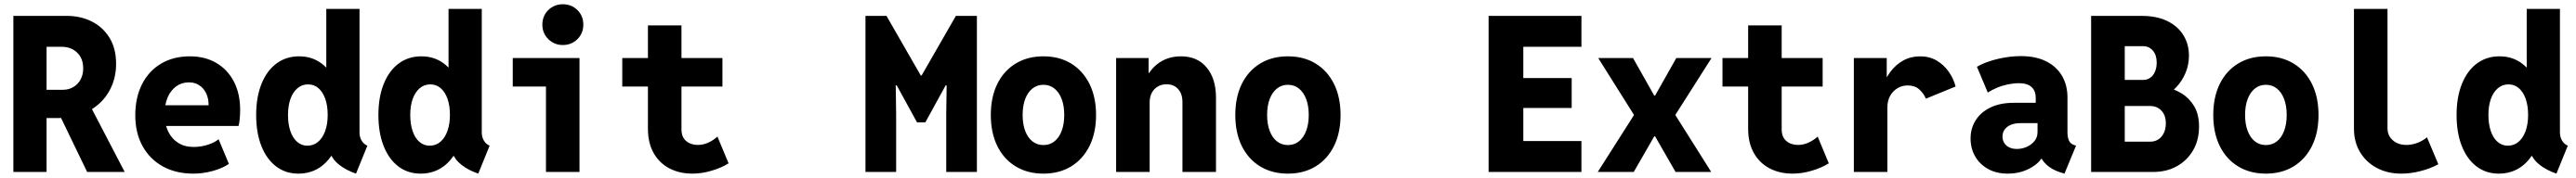

<svg xmlns="http://www.w3.org/2000/svg" viewBox="-20 -793 11852 821"><path d="M160.6 -248.5V-378.9H269.5Q296.4 -378.9 317.4 -391.4Q338.4 -403.8 350.6 -426Q362.8 -448.2 362.8 -478Q362.8 -523.4 335 -550.3Q307.1 -577.1 264.6 -577.1H160.6V-719.7H288.1Q350.6 -719.7 401.9 -694.1Q453.1 -668.5 483.6 -619.1Q514.2 -569.8 514.2 -498.5Q514.2 -428.2 481.9 -371.6Q449.7 -314.9 389.6 -281.7Q329.6 -248.5 247.6 -248.5ZM41.5 0V-719.7H194.3V0ZM380.9 0 250 -271.5 363.3 -366.2 553.7 0Z M869.6 7.8Q789.1 7.8 729 -25.6Q668.9 -59.1 635.7 -119.6Q602.5 -180.2 602.5 -261.2Q602.5 -343.3 633.5 -404.5Q664.6 -465.8 721.2 -499.5Q777.8 -533.2 853.5 -533.2Q923.8 -533.2 975.8 -502.4Q1027.8 -471.7 1056.4 -416.3Q1085 -360.8 1085 -286.6Q1085 -267.1 1083.3 -246.3Q1081.5 -225.6 1077.6 -211.9H725.1V-307.6H939.9Q939.9 -339.4 928.5 -363Q917 -386.7 896.7 -399.9Q876.5 -413.1 849.6 -413.1Q815.9 -413.1 790.5 -394.5Q765.1 -376 751.2 -343.3Q737.3 -310.5 737.3 -266.1Q737.3 -220.2 753.9 -186.3Q770.5 -152.3 800.3 -133.8Q830.1 -115.2 870.1 -115.2Q904.3 -115.2 935.8 -125.2Q967.3 -135.3 985.8 -150.9L1033.2 -37.1Q1004.4 -17.1 959.5 -4.6Q914.6 7.8 869.6 7.8Z M1618.2 7.8Q1572.8 -7.8 1541.7 -32.2Q1510.7 -56.6 1502.9 -82L1512.7 -73.2H1472.2L1491.7 -135.3V-428.2L1470.2 -482.4H1481.4V-752H1634.3V-181.6Q1634.3 -161.1 1644 -144.5Q1653.8 -127.9 1670.4 -121.1ZM1352.5 7.8Q1293.9 7.8 1250.2 -25.6Q1206.5 -59.1 1182.6 -119.9Q1158.7 -180.7 1158.7 -262.7Q1158.7 -344.7 1183.1 -405.8Q1207.5 -466.8 1252 -500Q1296.4 -533.2 1356.4 -533.2Q1416 -533.2 1460.2 -499.8Q1504.4 -466.3 1528.8 -405.5Q1553.2 -344.7 1553.2 -262.7Q1553.2 -180.7 1528.3 -119.9Q1503.4 -59.1 1458.5 -25.6Q1413.6 7.8 1352.5 7.8ZM1394 -121.1Q1422.9 -121.1 1443.6 -138.7Q1464.4 -156.2 1476.1 -188.2Q1487.8 -220.2 1487.8 -262.7Q1487.8 -305.7 1476.6 -337.4Q1465.3 -369.1 1445.1 -386.5Q1424.8 -403.8 1397.5 -403.8Q1369.6 -403.8 1348.9 -386.2Q1328.1 -368.7 1316.7 -337.2Q1305.2 -305.7 1305.2 -262.7Q1305.2 -220.2 1316.2 -188.2Q1327.1 -156.2 1347.4 -138.7Q1367.7 -121.1 1394 -121.1Z M2180.7 7.8Q2135.3 -7.8 2104.2 -32.2Q2073.2 -56.6 2065.4 -82L2075.2 -73.2H2034.7L2054.2 -135.3V-428.2L2032.7 -482.4H2043.9V-752H2196.8V-181.6Q2196.8 -161.1 2206.5 -144.5Q2216.3 -127.9 2232.9 -121.1ZM1915 7.8Q1856.4 7.8 1812.7 -25.6Q1769 -59.1 1745.1 -119.9Q1721.2 -180.7 1721.2 -262.7Q1721.2 -344.7 1745.6 -405.8Q1770 -466.8 1814.5 -500Q1858.9 -533.2 1918.9 -533.2Q1978.5 -533.2 2022.7 -499.8Q2066.9 -466.3 2091.3 -405.5Q2115.7 -344.7 2115.7 -262.7Q2115.7 -180.7 2090.8 -119.9Q2065.9 -59.1 2021 -25.6Q1976.1 7.8 1915 7.8ZM1956.5 -121.1Q1985.4 -121.1 2006.1 -138.7Q2026.9 -156.2 2038.6 -188.2Q2050.3 -220.2 2050.3 -262.7Q2050.3 -305.7 2039.1 -337.4Q2027.8 -369.1 2007.6 -386.5Q1987.3 -403.8 1960 -403.8Q1932.1 -403.8 1911.4 -386.2Q1890.6 -368.7 1879.2 -337.2Q1867.7 -305.7 1867.7 -262.7Q1867.7 -220.2 1878.7 -188.2Q1889.6 -156.2 1909.9 -138.7Q1930.2 -121.1 1956.5 -121.1Z M2492.2 0V-525.4H2646.5V0ZM2339.4 -394V-525.4H2646.5V-394ZM2569.8 -585.4Q2530.3 -585.4 2502.9 -612.5Q2475.6 -639.6 2475.6 -679.2Q2475.6 -719.7 2502.9 -746.6Q2530.3 -773.4 2569.8 -773.4Q2609.9 -773.4 2637 -746.6Q2664.1 -719.7 2664.1 -679.2Q2664.1 -639.6 2637 -612.5Q2609.9 -585.4 2569.8 -585.4Z M3166 7.8Q3106.4 7.8 3060.3 -16.4Q3014.2 -40.5 2987.8 -86.9Q2961.4 -133.3 2961.4 -199.7V-675.8H3115.7V-197.3Q3115.7 -160.6 3137.2 -142.6Q3158.7 -124.5 3191.4 -124.5Q3215.8 -124.5 3239.7 -135.5Q3263.7 -146.5 3281.2 -163.1L3332.5 -39.6Q3299.3 -19 3254.2 -5.6Q3209 7.8 3166 7.8ZM2843.3 -394V-525.4H3304.2V-394Z M3962.4 0V-719.7H4059.1L4216.8 -444.8H4220.7L4378.4 -719.7H4475.1V0H4334V-269L4335.9 -398.9H4331.1L4237.8 -228.5H4199.7L4106.4 -398.9H4101.6L4103.5 -269V0Z M4781.2 7.8Q4708 7.8 4653.3 -25.6Q4598.6 -59.1 4568.8 -119.9Q4539.1 -180.7 4539.1 -262.7Q4539.1 -344.7 4568.8 -405.5Q4598.6 -466.3 4653.3 -499.8Q4708 -533.2 4781.2 -533.2Q4854.5 -533.2 4908.9 -499.8Q4963.4 -466.3 4993.4 -405.5Q5023.4 -344.7 5023.4 -262.7Q5023.4 -180.7 4993.4 -119.9Q4963.4 -59.1 4908.9 -25.6Q4854.5 7.8 4781.2 7.8ZM4781.2 -124Q4810.5 -124 4832 -141.1Q4853.5 -158.2 4865.2 -189.5Q4877 -220.7 4877 -262.7Q4877 -305.2 4865.2 -336.2Q4853.5 -367.2 4832 -384.5Q4810.5 -401.9 4781.2 -401.9Q4752 -401.9 4730.5 -384.5Q4709 -367.2 4697.3 -336.2Q4685.5 -305.2 4685.5 -262.7Q4685.5 -220.7 4697.3 -189.5Q4709 -158.2 4730.5 -141.1Q4752 -124 4781.2 -124Z M5115.7 0V-525.4H5265.1V-456.5H5287.1L5246.1 -401.9Q5256.8 -458 5303 -495.6Q5349.1 -533.2 5414.6 -533.2Q5489.7 -533.2 5532.5 -481.4Q5575.2 -429.7 5575.2 -343.3V0H5420.9V-322.3Q5420.9 -359.9 5401.1 -382.1Q5381.3 -404.3 5347.7 -404.3Q5325.2 -404.3 5307.6 -394Q5290 -383.8 5280 -365Q5270 -346.2 5270 -320.8V0Z M5906.2 7.8Q5833 7.8 5778.3 -25.6Q5723.6 -59.1 5693.8 -119.9Q5664.1 -180.7 5664.1 -262.7Q5664.1 -344.7 5693.8 -405.5Q5723.6 -466.3 5778.3 -499.8Q5833 -533.2 5906.2 -533.2Q5979.5 -533.2 6033.9 -499.8Q6088.4 -466.3 6118.4 -405.5Q6148.4 -344.7 6148.4 -262.7Q6148.4 -180.7 6118.4 -119.9Q6088.4 -59.1 6033.9 -25.6Q5979.5 7.8 5906.2 7.8ZM5906.2 -124Q5935.5 -124 5957 -141.1Q5978.5 -158.2 5990.2 -189.5Q6002 -220.7 6002 -262.7Q6002 -305.2 5990.2 -336.2Q5978.5 -367.2 5957 -384.5Q5935.5 -401.9 5906.2 -401.9Q5877 -401.9 5855.5 -384.5Q5834 -367.2 5822.3 -336.2Q5810.5 -305.2 5810.5 -262.7Q5810.5 -220.7 5822.3 -189.5Q5834 -158.2 5855.5 -141.1Q5877 -124 5906.2 -124Z M6829.6 0V-719.7H7256.8V-577.1H6989.3V-433.1H7211.9V-294.9H6989.3V-142.6H7256.8V0Z M7332 0 7497.6 -260.7V-263.2L7592.3 -352.1H7595.7L7693.4 -525.4H7855.5L7689.9 -264.6V-262.2L7596.7 -164.1H7591.8L7497.6 0ZM7689.9 0 7595.7 -164.1H7590.8L7497.6 -262.2V-264.6L7334 -525.4H7494.1L7591.8 -352.1H7595.2L7689.9 -263.2V-260.7L7854 0Z M8228.5 7.8Q8168.9 7.8 8122.8 -16.4Q8076.7 -40.5 8050.3 -86.9Q8023.9 -133.3 8023.9 -199.7V-675.8H8178.2V-197.3Q8178.2 -160.6 8199.7 -142.6Q8221.2 -124.5 8253.9 -124.5Q8278.3 -124.5 8302.2 -135.5Q8326.2 -146.5 8343.8 -163.1L8395 -39.6Q8361.8 -19 8316.7 -5.6Q8271.5 7.8 8228.5 7.8ZM7905.8 -394V-525.4H8366.7V-394Z M8510.3 0V-525.4H8661.6V-438.5H8680.2L8640.1 -383.3Q8652.8 -427.2 8677.7 -460.9Q8702.6 -494.6 8737.5 -513.9Q8772.5 -533.2 8815.9 -533.2Q8857.9 -533.2 8890.9 -513.9Q8923.8 -494.6 8946.3 -463.1Q8968.8 -431.6 8978.5 -394L8841.8 -337.9Q8830.6 -363.8 8810.5 -381.3Q8790.5 -398.9 8757.8 -398.9Q8732.9 -398.9 8711.7 -386.5Q8690.4 -374 8677.5 -351.3Q8664.6 -328.6 8664.6 -297.9V0Z M9217.8 7.8Q9166 7.8 9127.4 -13.9Q9088.9 -35.6 9068.1 -72.3Q9047.4 -108.9 9047.4 -154.3Q9047.4 -201.2 9071 -238.5Q9094.7 -275.9 9139.2 -297.4Q9183.6 -318.8 9246.1 -318.8H9372.1V-225.1H9276.4Q9253.9 -225.1 9235.4 -218.3Q9216.8 -211.4 9205.6 -197.5Q9194.3 -183.6 9194.3 -163.1Q9194.3 -146.5 9202.4 -133.5Q9210.4 -120.6 9225.3 -113.3Q9240.2 -106 9260.7 -106Q9283.7 -106 9305.4 -115.5Q9327.1 -125 9341.3 -142.3Q9355.5 -159.7 9355.5 -184.1V-248.5L9347.2 -270V-342.3Q9347.2 -357.4 9342.8 -369.4Q9338.4 -381.3 9329.3 -390.4Q9320.3 -399.4 9305.4 -404.3Q9290.5 -409.2 9269.5 -409.2Q9245.1 -409.2 9219 -403.8Q9192.9 -398.4 9169.2 -388.4Q9145.5 -378.4 9126.5 -366.2L9076.7 -484.9Q9102.1 -500 9136 -511Q9169.9 -522 9207 -528.1Q9244.1 -534.2 9278.8 -534.2Q9347.7 -534.2 9395.5 -510Q9443.4 -485.8 9468.3 -442.9Q9493.2 -399.9 9493.2 -344.2V-184.6Q9493.2 -159.2 9500 -144.8Q9506.8 -130.4 9521.5 -125L9532.7 -121.1L9479.5 7.8L9460.4 2Q9420.9 -10.7 9395.8 -34.4Q9370.6 -58.1 9364.7 -85.9L9401.9 -61H9334L9378.9 -72.3Q9364.7 -40.5 9319.8 -16.4Q9274.9 7.8 9217.8 7.8Z M9743.7 0V-139.6H9874Q9906.2 -139.6 9926 -163.1Q9945.8 -186.5 9945.8 -224.6Q9945.8 -261.2 9925.5 -282.7Q9905.3 -304.2 9872.1 -304.2H9743.2V-424.3H9841.3Q9859.9 -424.3 9874 -434.3Q9888.2 -444.3 9896 -462.6Q9903.8 -481 9903.8 -504.4Q9903.8 -539.1 9886.2 -559.6Q9868.7 -580.1 9840.3 -580.1H9743.2V-719.7H9835Q9904.3 -719.7 9952.9 -695.8Q10001.5 -671.9 10026.9 -630.4Q10052.2 -588.9 10052.2 -536.6Q10052.2 -494.1 10036.6 -457Q10021 -419.9 9995.6 -392.6Q9970.2 -365.2 9941.4 -353V-392.1Q9981.9 -384.3 10017.8 -362.5Q10053.7 -340.8 10076.2 -303.2Q10098.6 -265.6 10098.6 -209Q10098.6 -147 10071.5 -100.1Q10044.4 -53.2 9997.1 -26.6Q9949.7 0 9889.6 0ZM9602.1 0V-719.7H9756.8V0Z M10406.2 7.8Q10333 7.8 10278.3 -25.6Q10223.6 -59.1 10193.8 -119.9Q10164.1 -180.7 10164.1 -262.7Q10164.1 -344.7 10193.8 -405.5Q10223.6 -466.3 10278.3 -499.8Q10333 -533.2 10406.2 -533.2Q10479.5 -533.2 10533.9 -499.8Q10588.4 -466.3 10618.4 -405.5Q10648.4 -344.7 10648.4 -262.7Q10648.4 -180.7 10618.4 -119.9Q10588.4 -59.1 10533.9 -25.6Q10479.5 7.8 10406.2 7.8ZM10406.2 -124Q10435.5 -124 10457 -141.1Q10478.5 -158.2 10490.2 -189.5Q10502 -220.7 10502 -262.7Q10502 -305.2 10490.2 -336.2Q10478.5 -367.2 10457 -384.5Q10435.5 -401.9 10406.2 -401.9Q10377 -401.9 10355.5 -384.5Q10334 -367.2 10322.3 -336.2Q10310.5 -305.2 10310.5 -262.7Q10310.5 -220.7 10322.3 -189.5Q10334 -158.2 10355.5 -141.1Q10377 -124 10406.2 -124Z M11029.8 7.8Q10965.3 7.8 10916.3 -18.6Q10867.2 -44.9 10839.4 -91.6Q10811.5 -138.2 10811.5 -199.7V-752H10965.8V-201.7Q10965.8 -167.5 10990.2 -146Q11014.6 -124.5 11053.2 -124.5Q11077.6 -124.5 11102.8 -133.8Q11127.9 -143.1 11147.5 -159.7L11199.7 -35.6Q11165 -16.1 11118.9 -4.2Q11072.8 7.8 11029.8 7.8Z M11743.2 7.8Q11697.8 -7.8 11666.7 -32.2Q11635.7 -56.6 11627.9 -82L11637.7 -73.2H11597.2L11616.7 -135.3V-428.2L11595.2 -482.4H11606.4V-752H11759.3V-181.6Q11759.3 -161.1 11769 -144.5Q11778.8 -127.9 11795.4 -121.1ZM11477.5 7.8Q11418.9 7.8 11375.2 -25.6Q11331.5 -59.1 11307.6 -119.9Q11283.7 -180.7 11283.7 -262.7Q11283.7 -344.7 11308.1 -405.8Q11332.5 -466.8 11377 -500Q11421.4 -533.2 11481.4 -533.2Q11541 -533.2 11585.2 -499.8Q11629.4 -466.3 11653.8 -405.5Q11678.2 -344.7 11678.2 -262.7Q11678.2 -180.7 11653.3 -119.9Q11628.4 -59.1 11583.5 -25.6Q11538.6 7.8 11477.5 7.8ZM11519 -121.1Q11547.9 -121.1 11568.6 -138.7Q11589.4 -156.2 11601.1 -188.2Q11612.8 -220.2 11612.8 -262.7Q11612.8 -305.7 11601.6 -337.4Q11590.3 -369.1 11570.1 -386.5Q11549.8 -403.8 11522.5 -403.8Q11494.6 -403.8 11473.9 -386.2Q11453.1 -368.7 11441.7 -337.2Q11430.2 -305.7 11430.2 -262.7Q11430.2 -220.2 11441.2 -188.2Q11452.1 -156.2 11472.4 -138.7Q11492.7 -121.1 11519 -121.1Z"/></svg>

Font: Reddit Mono ExtraBold
Style: Regular
Weight: 800
Monospace: yes
Designer: Stephen Hutchings
Foundry: Reddit
Version: Version 1.014